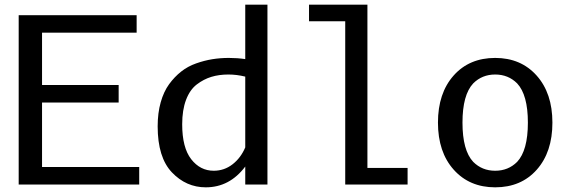

<svg xmlns="http://www.w3.org/2000/svg" viewBox="-20 -790 2440 822"><path d="M576 0H60V-725H565V-650H160V-426H488V-351H160V-75H576Z M655 -249Q655 -306 668 -352Q681 -398 704 -429.5Q727 -461 755.5 -483.5Q784 -506 819.5 -518.5Q855 -531 889 -536.5Q923 -542 960 -542Q996 -542 1030 -537V-770H1125V0H1030V-77Q963 12 861 12Q777 12 716 -52Q655 -116 655 -249ZM958 -471Q918 -471 885 -461Q852 -451 822.5 -428.5Q793 -406 776.5 -362.5Q760 -319 760 -258Q760 -158 798.5 -108.5Q837 -59 895 -59Q940 -59 975.5 -86.5Q1011 -114 1030 -159V-462Q993 -471 958 -471Z M1458 0V-699H1303V-770H1553V-71H1725V0Z M2194 -433Q2156 -471 2100 -471Q2044 -471 2006 -433Q1960 -384 1960 -265Q1960 -146 2006 -97Q2044 -59 2100 -59Q2156 -59 2194 -97Q2240 -146 2240 -265Q2240 -384 2194 -433ZM2100 -542Q2210 -542 2277.5 -466.5Q2345 -391 2345 -265Q2345 -139 2278 -63.5Q2211 12 2100 12Q1990 12 1922.5 -63.5Q1855 -139 1855 -265Q1855 -391 1922 -466.5Q1989 -542 2100 -542Z"/></svg>

Font: Edlo
Style: Regular
Weight: 400
Monospace: yes
Version: Version 0.01